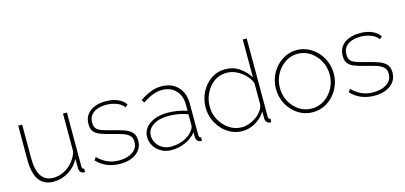

<svg xmlns="http://www.w3.org/2000/svg" viewBox="-65 -1164 3388 1607"><g transform="rotate(-15 1629.5 -360.0)"><path d="M76 -224V-520H110V-228Q110 -22 249 -22Q296 -22 339.5 -43.5Q383 -65 415.5 -103Q448 -141 464 -190V-520H498V-52Q498 -30 516 -30V0Q502 1 497 -1Q484 -4 475.5 -15.5Q467 -27 467 -42L466 -128Q433 -64 372.5 -27Q312 10 242 10Q76 10 76 -224Z M819 10Q759 10 707.5 -11Q656 -32 617 -74L635 -98Q676 -58 720 -39Q764 -20 818 -20Q890 -20 935.5 -51Q981 -82 981 -137Q981 -173 960.5 -193Q940 -213 901.5 -225.5Q863 -238 808 -251Q754 -265 718.5 -278.5Q683 -292 665 -315Q647 -338 647 -379Q647 -430 672.5 -463Q698 -496 740.5 -512Q783 -528 834 -528Q896 -528 941 -507.5Q986 -487 1006 -454L984 -435Q963 -466 920.5 -482Q878 -498 830 -498Q790 -498 756 -486.5Q722 -475 701 -449.5Q680 -424 680 -384Q680 -351 694.5 -333Q709 -315 739 -304.5Q769 -294 816 -282Q877 -267 921.5 -252Q966 -237 990 -211.5Q1014 -186 1014 -141Q1014 -71 960.5 -30.5Q907 10 819 10Z M1093 -149Q1093 -194 1120.5 -228Q1148 -262 1196.5 -281.5Q1245 -301 1309 -301Q1351 -301 1396 -293.5Q1441 -286 1477 -273V-328Q1477 -404 1432.5 -450.5Q1388 -497 1313 -497Q1275 -497 1232 -480.5Q1189 -464 1146 -434L1129 -459Q1230 -528 1315 -528Q1405 -528 1458 -473.5Q1511 -419 1511 -326V-52Q1511 -30 1529 -30V0Q1514 1 1510 -1Q1496 -4 1488 -16Q1480 -28 1479 -42V-87Q1443 -41 1385.5 -15.5Q1328 10 1264 10Q1215 10 1176.5 -11.5Q1138 -33 1115.5 -69Q1093 -105 1093 -149ZM1459 -104Q1477 -127 1477 -148V-243Q1400 -273 1311 -273Q1228 -273 1177 -239.5Q1126 -206 1126 -151Q1126 -115 1144.5 -85Q1163 -55 1195 -37Q1227 -19 1268 -19Q1330 -19 1381.5 -42.5Q1433 -66 1459 -104Z M1630 -258Q1630 -330 1661 -391.5Q1692 -453 1746.5 -490.5Q1801 -528 1870 -528Q1940 -528 1993.5 -490.5Q2047 -453 2078 -402V-730H2112V-52Q2112 -30 2130 -30V0Q2118 1 2112 -1Q2098 -4 2089 -16.5Q2080 -29 2080 -43V-106Q2048 -54 1993.5 -22Q1939 10 1880 10Q1826 10 1780 -12.5Q1734 -35 1700.5 -73.5Q1667 -112 1648.5 -160Q1630 -208 1630 -258ZM2078 -172V-351Q2064 -391 2031 -424Q1998 -457 1957 -476.5Q1916 -496 1875 -496Q1811 -496 1764 -461.5Q1717 -427 1691 -372.5Q1665 -318 1665 -258Q1665 -196 1694.5 -142Q1724 -88 1773.5 -55Q1823 -22 1884 -22Q1913 -22 1945.5 -33.5Q1978 -45 2007.5 -66Q2037 -87 2056.5 -114.5Q2076 -142 2078 -172Z M2489 10Q2419 10 2362 -27Q2305 -64 2272 -125Q2239 -186 2239 -258Q2239 -313 2258.5 -362Q2278 -411 2312.5 -448Q2347 -485 2392 -506.5Q2437 -528 2489 -528Q2541 -528 2586.5 -506.5Q2632 -485 2666.5 -448Q2701 -411 2720.5 -362Q2740 -313 2740 -258Q2740 -204 2720.5 -155.5Q2701 -107 2667 -70Q2633 -33 2587.5 -11.5Q2542 10 2489 10ZM2273 -257Q2273 -192 2302.5 -138.5Q2332 -85 2380.5 -53.5Q2429 -22 2488 -22Q2548 -22 2597 -54Q2646 -86 2675.5 -140.5Q2705 -195 2705 -259Q2705 -324 2675.5 -377.5Q2646 -431 2597 -463.5Q2548 -496 2489 -496Q2431 -496 2381.5 -463.5Q2332 -431 2302.5 -376.5Q2273 -322 2273 -257Z M3022 10Q2962 10 2910.5 -11Q2859 -32 2820 -74L2838 -98Q2879 -58 2923 -39Q2967 -20 3021 -20Q3093 -20 3138.5 -51Q3184 -82 3184 -137Q3184 -173 3163.5 -193Q3143 -213 3104.5 -225.5Q3066 -238 3011 -251Q2957 -265 2921.5 -278.5Q2886 -292 2868 -315Q2850 -338 2850 -379Q2850 -430 2875.5 -463Q2901 -496 2943.5 -512Q2986 -528 3037 -528Q3099 -528 3144 -507.5Q3189 -487 3209 -454L3187 -435Q3166 -466 3123.5 -482Q3081 -498 3033 -498Q2993 -498 2959 -486.5Q2925 -475 2904 -449.5Q2883 -424 2883 -384Q2883 -351 2897.5 -333Q2912 -315 2942 -304.5Q2972 -294 3019 -282Q3080 -267 3124.5 -252Q3169 -237 3193 -211.5Q3217 -186 3217 -141Q3217 -71 3163.5 -30.5Q3110 10 3022 10Z"/></g></svg>

Font: Raleway ExtraLight
Style: Regular
Weight: 200
Designer: Matt McInerney, Pablo Impallari, Rodrigo Fuenzalida
Foundry: Matt McInerney, Pablo Impallari, Rodrigo Fuenzalida
Version: Version 4.026